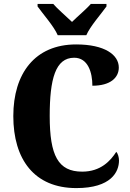

<svg xmlns="http://www.w3.org/2000/svg" viewBox="-20 -951 666 981"><path d="M275 -771H421C440 -816 497 -880 524 -918V-931H444C425 -908 374 -865 348 -839C321 -865 271 -908 252 -931H172V-918C199 -880 256 -816 275 -771ZM370 10C548 10 588 -73 588 -131C588 -146 583 -166 574 -175C545 -130 495 -74 400 -74C277 -74 234 -156 234 -358C234 -547 263 -656 359 -656C430 -656 452 -580 452 -513C544 -513 587 -554 587 -606C587 -671 515 -724 369 -724C158 -724 48 -575 48 -358C48 -137 155 10 370 10Z"/></svg>

Font: Noto Serif Tamil Condensed Black
Style: Regular
Weight: 900
Width: 3
Designer: Indian Type Foundry, Tom Grace, and the Monotype Design Team
Foundry: Monotype Imaging Inc.
Version: Version 2.004